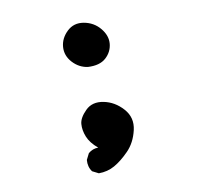

<svg xmlns="http://www.w3.org/2000/svg" viewBox="-60 -686 619 591"><g transform="rotate(-10 250.0 -390.5)"><path d="M203.1 -157.2 183.6 -167Q171.9 -182.6 173.8 -204.1L183.6 -223.6Q197.3 -235.4 214.8 -235.4Q191.4 -254.9 183.1 -275.9Q174.8 -296.9 176.3 -315.9Q177.7 -335 199.2 -356.4Q220.7 -377.9 255.4 -371.1Q290 -364.3 315.4 -335.9Q340.8 -307.6 332 -269.5Q323.2 -231.4 299.3 -207Q275.4 -182.6 252.9 -169.9Q230.5 -157.2 203.1 -157.2ZM226.6 -485.4Q199.2 -489.3 179.7 -510.7Q160.2 -532.2 162.1 -559.1Q164.1 -585.9 185.5 -606.4Q207 -627 237.8 -621.6Q268.6 -616.2 288.1 -592.8Q307.6 -569.3 305.2 -543.9Q302.7 -518.6 283.2 -501Q263.7 -483.4 226.6 -485.4Z"/></g></svg>

Font: JasonHandwriting4
Style: Regular
Weight: 400
Version: Version 1.01.21